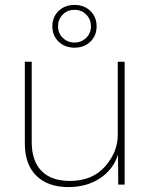

<svg xmlns="http://www.w3.org/2000/svg" viewBox="-20 -751 614 781"><path d="M218.5 -706.5Q244 -731 283 -731Q322 -731 347.5 -706.5Q373 -682 373 -644Q373 -606 347.5 -581.5Q322 -557 283 -557Q244 -557 218.5 -581.5Q193 -606 193 -644Q193 -682 218.5 -706.5ZM331 -691.5Q312 -711 283 -711Q254 -711 235 -691.5Q216 -672 216 -644Q216 -616 235.5 -597Q255 -578 283 -578Q311 -578 330.5 -597Q350 -616 350 -644Q350 -672 331 -691.5ZM258 10Q175 10 128 -36Q81 -82 81 -168V-500H109V-174Q109 -96 149 -55.5Q189 -15 264 -15Q355 -15 407 -73.5Q459 -132 459 -202V-500H487V0H461L460 -122Q441 -62 387 -26Q333 10 258 10Z"/></svg>

Font: Elaine Sans ExtraLight
Style: Regular
Weight: 275
Designer: Wei Huang
Foundry: Wei Huang
Version: Version 2.001;December 24, 2019;FontCreator 12.0.0.2547 64-b